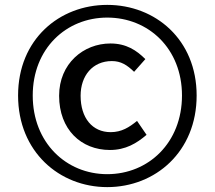

<svg xmlns="http://www.w3.org/2000/svg" viewBox="-20 -755 879 786"><path d="M419 11C616 11 785 -134 785 -364C785 -593 616 -735 419 -735C223 -735 54 -594 54 -364C54 -134 223 11 419 11ZM419 -42C251 -42 114 -171 114 -364C114 -556 251 -683 419 -683C588 -683 725 -556 725 -364C725 -171 588 -42 419 -42ZM430 -141C494 -141 539 -168 580 -203L541 -260C509 -234 478 -214 433 -214C358 -214 310 -272 310 -363C310 -445 359 -505 438 -505C475 -505 500 -489 529 -461L575 -513C539 -549 497 -577 432 -577C322 -577 222 -495 222 -363C222 -225 312 -141 430 -141Z"/></svg>

Font: Noto Sans JP Medium
Style: Regular
Weight: 500
Designer: Ryoko NISHIZUKA  (kana, bopomofo & ideographs); Paul D. Hunt (Latin, Greek & Cyrillic); Sandoll Communications , Soo-you
Foundry: Adobe
Version: Version 2.002;hotconv 1.0.116;makeotfexe 2.5.65601